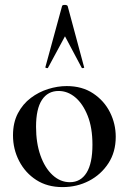

<svg xmlns="http://www.w3.org/2000/svg" viewBox="-20 -750 526 783"><path d="M235 13Q173 13 128 -16Q83 -45 58 -93.5Q33 -142 33 -198Q33 -250 53 -288Q73 -326 105.5 -350.5Q138 -375 176.5 -387Q215 -399 252 -399Q315 -399 360 -369Q405 -339 428.5 -292Q452 -245 452 -192Q452 -130 422 -84Q392 -38 343 -12.5Q294 13 235 13ZM265 -7Q309 -7 333 -45.5Q357 -84 357 -160Q357 -229 337.5 -278Q318 -327 287 -353Q256 -379 219 -379Q175 -379 151 -342.5Q127 -306 127 -233Q127 -167 145 -116Q163 -65 194.5 -36Q226 -7 265 -7ZM323 -476Q325 -474 320 -472.5Q315 -471 313 -474L245 -602L176 -474Q175 -471 169.5 -472.5Q164 -474 165 -476L233 -725Q234 -730 244 -730Q254 -730 256 -725Z"/></svg>

Font: Cormorant Infant Light SemiBold
Style: Regular
Weight: 600
Version: Version 4.001